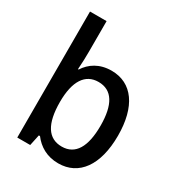

<svg xmlns="http://www.w3.org/2000/svg" viewBox="-182 -876 927 1003"><g transform="rotate(30 281.5 -375.0)"><path d="M319 10C443 10 518 -93 518 -271C518 -446 445 -549 320 -549C247 -549 197 -515 167 -468H163C166 -508 167 -545 167 -578V-760H67V0H145L159 -66H166C200 -21 250 10 319 10ZM291 -75C209 -75 167 -141 167 -273C167 -399 211 -464 290 -464C373 -464 413 -397 413 -270C413 -144 373 -75 291 -75Z"/></g></svg>

Font: Noto Sans Mono SemiCondensed Medium
Style: Regular
Weight: 500
Width: 4
Designer: Monotype Design Team
Foundry: Monotype Imaging Inc.
Version: Version 2.014